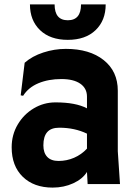

<svg xmlns="http://www.w3.org/2000/svg" viewBox="-20 -836 613 872"><path d="M232 -371Q324 -371 375 -344V-397Q375 -435 344.5 -456Q314 -477 259 -477Q200 -477 154.5 -458Q109 -439 85 -401L74 -403L92 -551Q126 -581 176.5 -597.5Q227 -614 279 -614Q387 -614 451 -563Q515 -512 515 -424V-149L525 0H378L375 -55Q355 -23 312.5 -3.5Q270 16 219 16Q134 16 83.5 -33Q33 -82 33 -167Q33 -224 60.5 -270.5Q88 -317 133.5 -344Q179 -371 232 -371ZM246 -105Q283 -105 316.5 -119.5Q350 -134 375 -161V-229Q319 -256 249 -256Q212 -256 194.5 -236Q177 -216 177 -176Q177 -142 194.5 -123.5Q212 -105 246 -105ZM116 -816H228Q228 -744 288 -744Q348 -744 348 -816H460Q460 -743 414 -699Q368 -655 288 -655Q208 -655 162 -699Q116 -743 116 -816Z"/></svg>

Font: Farro
Style: Bold
Weight: 700
Designer: Aceler Chua
Foundry: Grayscale Limited
Version: Version 1.101